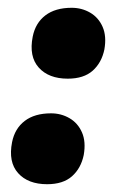

<svg xmlns="http://www.w3.org/2000/svg" viewBox="-20 -478 297 493"><path d="M101 -5Q52 -5 26.5 -33.5Q1 -62 11 -113Q18 -148 43.5 -167.5Q69 -187 111 -187Q137 -187 158.5 -174.5Q180 -162 190.5 -138Q201 -114 195 -80Q188 -46 165 -25.5Q142 -5 101 -5ZM154 -276Q105 -276 79.5 -304.5Q54 -333 64 -384Q71 -419 96.5 -438.5Q122 -458 164 -458Q190 -458 211.5 -445.5Q233 -433 243.5 -409Q254 -385 248 -351Q241 -317 218 -296.5Q195 -276 154 -276Z"/></svg>

Font: Vollkorn ExtraBold
Style: Italic
Weight: 800
Italic angle: -11°
Designer: Friedrich Althausen
Foundry: Friedrich Althausen
Version: Version 5.000; ttfautohint (v1.8.3)